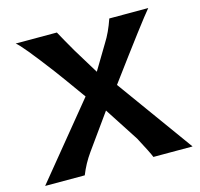

<svg xmlns="http://www.w3.org/2000/svg" viewBox="-94 -724 857 824"><g transform="rotate(-15 335.0 -311.5)"><path d="M418 -339 663 0H489Q481 -21 442 -94L344 -245L233 -90Q203 -48 184 0H8Q133 -153 275 -326Q205 -424 175 -464Q67 -607 44 -623H227Q247 -586 280 -529L349 -416L415 -526Q440 -565 460 -623H633Q596 -580 418 -339Z"/></g></svg>

Font: GFS Neohellenic Rg
Style: Bold
Weight: 700
Designer: Designed by Takis Katsoulidis and George D. Matthiopoulos.
Foundry: Designed by Takis Katsoulidis and George D. Matthiopoulos.
Version: Version 1.0